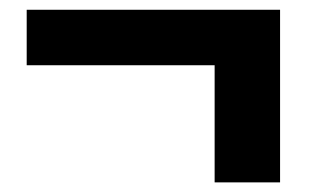

<svg xmlns="http://www.w3.org/2000/svg" viewBox="-20 -506 640 397"><path d="M559.1 -128.9H423.8V-371.1H35.2V-485.8H559.1Z"/></svg>

Font: Mattone
Style: Regular
Weight: 400
Width: 6
Designer: Nunzio Mazzaferro
Foundry: Collletttivo
Version: Version 2.000;Glyphs 3.2 (3217)